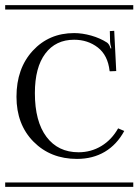

<svg xmlns="http://www.w3.org/2000/svg" viewBox="-29 -728 539 748"><path d="M-8.8 -708H490.2V-690.9H-8.8ZM-8.8 -17.1H490.2V0H-8.8ZM455.1 -217.8Q426.3 -164.6 379.4 -136.7Q332.5 -108.9 271 -108.9Q168 -108.9 101.6 -176Q35.2 -243.2 35.2 -351.1Q35.2 -461.4 98.6 -530.3Q162.1 -599.1 259.8 -599.1Q291.5 -599.1 326.2 -589.4Q360.8 -579.6 388.2 -562Q397 -555.7 401.9 -539.1L404.8 -540Q399.9 -557.1 399.9 -564.9L398.9 -606.9L416 -607.9L423.8 -451.2L398.9 -450.2L397.9 -452.1Q391.1 -512.7 352.1 -543Q313 -573.2 259.8 -573.2Q188 -573.2 147.5 -519.3Q106.9 -465.3 106.9 -365.2Q106.9 -254.9 152.1 -194.8Q197.3 -134.8 276.9 -134.8Q325.7 -134.8 366 -159.2Q406.2 -183.6 431.2 -228Z"/></svg>

Font: FoglihtenFr02
Style: Regular
Weight: 500
Version: Version 0.68